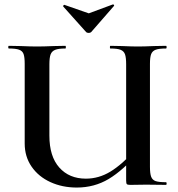

<svg xmlns="http://www.w3.org/2000/svg" viewBox="-20 -831 798 863"><path d="M476 -613Q474 -613 474 -619Q474 -625 476 -625L529 -624Q573 -622 599 -622Q628 -622 672 -624L726 -625Q729 -625 729 -619Q729 -613 726 -613Q695 -613 680 -607.5Q665 -602 659.5 -588Q654 -574 654 -544V-81Q654 -51 659.5 -36.5Q665 -22 679.5 -17Q694 -12 726 -12Q729 -12 729 -6Q729 0 726 0L637 -1L566 0Q554 0 550.5 -3Q547 -6 547 -19V-542Q547 -572 542 -586.5Q537 -601 522.5 -607Q508 -613 476 -613ZM325 12Q260 12 206.5 -12.5Q153 -37 122 -82Q91 -127 91 -186V-544Q91 -574 86 -588Q81 -602 66 -607.5Q51 -613 20 -613Q17 -613 17 -619Q17 -625 20 -625L73 -624Q119 -622 146 -622Q176 -622 222 -624L274 -625Q276 -625 276 -619Q276 -613 274 -613Q243 -613 228 -607Q213 -601 207.5 -586.5Q202 -572 202 -542V-221Q202 -128 246.5 -78Q291 -28 366 -28Q424 -28 476 -59.5Q528 -91 592 -161L606 -149Q533 -65 468.5 -26.5Q404 12 325 12ZM264 -804Q264 -806 266.5 -808Q269 -810 270 -809L379 -771L487 -811H488Q491 -811 492.5 -808.5Q494 -806 492 -804L390 -687Q386 -683 379 -683Q371 -683 367 -687L264 -802Z"/></svg>

Font: Cormorant Infant
Style: Bold
Weight: 700
Designer: Christian Thalmann (Catharsis Fonts)
Foundry: Catharsis Fonts
Version: Version 4.000